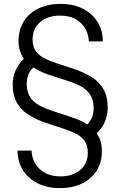

<svg xmlns="http://www.w3.org/2000/svg" viewBox="-20 -732 618 984"><path d="M286 232Q221 232 172 207Q123 182 96.5 138.5Q70 95 70 40H142Q142 71 158 101.5Q174 132 207 152Q240 172 290 172Q352 172 391 139.5Q430 107 430 50Q430 14 414.5 -8.5Q399 -31 370.5 -46Q342 -61 303 -73.5Q264 -86 216 -102Q166 -119 127.5 -143Q89 -167 67 -205Q45 -243 45 -300Q45 -336 59.5 -370Q74 -404 102 -431Q89 -450 82 -472.5Q75 -495 75 -522Q75 -577 100.5 -620Q126 -663 175 -687.5Q224 -712 291 -712Q357 -712 405.5 -687Q454 -662 480.5 -618.5Q507 -575 507 -520H435Q435 -551 419 -581.5Q403 -612 370.5 -632Q338 -652 287 -652Q226 -652 186.5 -619.5Q147 -587 147 -530Q147 -494 162.5 -471.5Q178 -449 206.5 -434Q235 -419 274 -406.5Q313 -394 361 -378Q411 -361 449.5 -337Q488 -313 510 -275.5Q532 -238 532 -180Q532 -144 518 -109.5Q504 -75 475 -49Q489 -30 495.5 -7.5Q502 15 502 42Q503 97 477 140Q451 183 402.5 207.5Q354 232 286 232ZM427 -94Q444 -111 452 -132Q460 -153 460 -176Q460 -221 441.5 -248Q423 -275 391 -291.5Q359 -308 318.5 -320.5Q278 -333 233 -348Q208 -356 188 -366Q168 -376 151 -386Q134 -370 125.5 -349Q117 -328 117 -303Q117 -268 129 -244Q141 -220 163 -204Q185 -188 214 -176.5Q243 -165 276.5 -154.5Q310 -144 346 -131Q370 -124 390.5 -114.5Q411 -105 427 -94Z"/></svg>

Font: DM Sans 18pt Light
Style: Regular
Weight: 300
Designer: Colophon Foundry, Jonny Pinhorn
Foundry: Colophon Foundry
Version: Version 4.004;gftools[0.9.30]